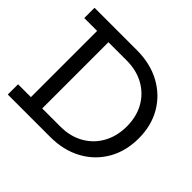

<svg xmlns="http://www.w3.org/2000/svg" viewBox="-172 -964 1177 1177"><g transform="rotate(45 416.0 -376.0)"><path d="M336 0V-89H395.5Q480.5 -89 545.2 -125.8Q610 -162.5 646.2 -227.8Q682.5 -293 682.5 -378Q682.5 -462.5 646.2 -526.8Q610 -591 545.2 -627Q480.5 -663 395.5 -663H336V-752H395.5Q511.5 -752 599.5 -704.2Q687.5 -656.5 736.8 -572.2Q786 -488 786 -378Q786 -266.5 736.8 -181.2Q687.5 -96 599.5 -48Q511.5 0 395.5 0ZM28 0V-89H139.5V-663H28V-752H367V-663H237.5V-89H367V0Z"/></g></svg>

Font: Hepta Slab ExtraLight Medium
Style: Regular
Weight: 500
Version: Version 1.100